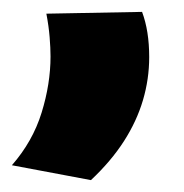

<svg xmlns="http://www.w3.org/2000/svg" viewBox="-28 -110 310 323"><path d="M50 -87 211 -90Q217 -74 220 -55Q223 -36 223 -14Q223 23 212.5 58.5Q202 94 180.5 127.5Q159 161 125 193L-8 168Q27 128 42 79.5Q57 31 57 -15Q57 -29 55.5 -47.5Q54 -66 50 -87Z"/></svg>

Font: Georama SemiExpanded
Style: Bold
Weight: 700
Width: 6
Designer: Jean-Baptiste Levee
Foundry: Production Type
Version: Version 1.001